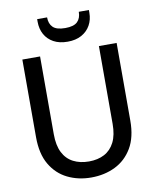

<svg xmlns="http://www.w3.org/2000/svg" viewBox="-98 -981 860 1067"><g transform="rotate(-10 332.0 -447.5)"><path d="M330 12Q257 12 197 -17.5Q137 -47 101.5 -107.5Q66 -168 66 -262V-700H166V-261Q166 -198 186.5 -157.5Q207 -117 245 -97.5Q283 -78 333 -78Q383 -78 420 -97.5Q457 -117 477.5 -157.5Q498 -198 498 -261V-700H598V-262Q598 -168 562 -107.5Q526 -47 465.5 -17.5Q405 12 330 12ZM332 -754Q285 -754 252.5 -772Q220 -790 203 -821Q186 -852 186 -892V-907H242Q242 -871 262.5 -851Q283 -831 332 -831Q380 -831 400.5 -851Q421 -871 421 -907H478V-892Q478 -852 460.5 -821Q443 -790 410.5 -772Q378 -754 332 -754Z"/></g></svg>

Font: DM Sans 11pt Medium
Style: Regular
Weight: 500
Version: Version 4.004;gftools[0.9.30]